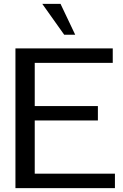

<svg xmlns="http://www.w3.org/2000/svg" viewBox="-20 -976 640 996"><path d="M370.1 -795.9H313L199.2 -956.1H293.9ZM576.2 0H60.1V-725.1H564.9V-649.9H160.2V-425.8H487.8V-351.1H160.2V-75.2H576.2Z"/></svg>

Font: Aurulent Sans Mono
Style: Regular
Weight: 400
Monospace: yes
Version: Version 2007.05.04